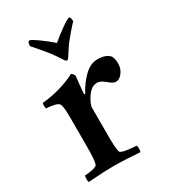

<svg xmlns="http://www.w3.org/2000/svg" viewBox="-163 -731 730 820"><g transform="rotate(-30 202.5 -321.0)"><path d="M210 -578.1Q233.4 -598.6 267.1 -622.6Q300.8 -646.5 308.6 -646.5Q316.4 -646.5 316.4 -624Q315.4 -623 307.1 -614.3Q298.8 -605.5 284.7 -588.9Q270.5 -572.3 255.9 -553.7Q247.1 -542 234.9 -522.9Q222.7 -503.9 220.7 -501Q214.8 -492.2 210.9 -492.2Q204.1 -492.2 199.2 -501Q176.8 -536.1 162.1 -554.7Q143.6 -578.1 103.5 -624Q103.5 -646.5 113.3 -646.5Q121.1 -646.5 154.3 -622.6Q187.5 -598.6 210 -578.1ZM324.2 -431.6Q367.2 -431.6 384.8 -409.2Q392.6 -393.6 392.6 -372.1Q392.6 -346.7 377.9 -327.6Q363.3 -308.6 346.7 -308.6Q339.8 -308.6 333.5 -311.5Q327.1 -314.5 318.4 -321.3Q309.6 -328.1 307.6 -330.1Q288.1 -345.7 272.5 -345.7Q245.1 -345.7 223.1 -314Q201.2 -282.2 201.2 -261.7V-127Q201.2 -62.5 207 -44.9Q210 -37.1 239.3 -32.7Q268.6 -28.3 285.2 -28.3Q288.1 -23.4 288.1 -11.7Q288.1 0 285.2 3.9Q207 -2 152.3 -2Q109.4 -2 31.2 3.9Q28.3 0 28.3 -11.7Q28.3 -23.4 31.2 -28.3Q44.9 -28.3 67.4 -32.7Q89.8 -37.1 92.8 -44.9Q99.6 -62.5 99.6 -127V-275.4Q99.6 -327.1 92.8 -340.8Q87.9 -350.6 65.9 -355Q43.9 -359.4 30.3 -359.4Q28.3 -361.3 27.8 -373Q27.3 -384.8 30.3 -386.7Q120.1 -395.5 195.3 -433.6Q199.2 -432.6 204.1 -426.3Q209 -419.9 209 -417Q208 -411.1 204.6 -376.5Q201.2 -341.8 201.2 -333Q202.1 -328.1 206.1 -330.1Q226.6 -370.1 257.8 -400.9Q289.1 -431.6 324.2 -431.6Z"/></g></svg>

Font: Crimson
Style: Semibold
Weight: 600
Version: Version 0.8